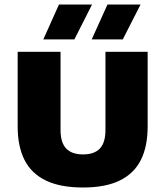

<svg xmlns="http://www.w3.org/2000/svg" viewBox="-20 -825 734 853"><path d="M349 8Q248 8 183.8 -23Q119.5 -54 89 -114.2Q58.5 -174.5 58.5 -263V-595H249V-247.5Q249 -191.5 274 -165.2Q299 -139 349 -139Q399 -139 423.8 -165.2Q448.5 -191.5 448.5 -247.5V-595H636V-263Q636 -174.5 605.8 -114.2Q575.5 -54 512 -23Q448.5 8 349 8ZM387.5 -650 457.5 -805H604.5L525.5 -650ZM172.5 -650 242 -805H389L310.5 -650Z"/></svg>

Font: Encode Sans SC Condensed Thin ExtraBold
Style: Regular
Weight: 800
Version: Version 3.002